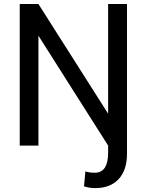

<svg xmlns="http://www.w3.org/2000/svg" viewBox="-20 -731 733 964"><path d="M617.7 -710.9V40.5Q617.7 122.6 575.9 168Q534.2 213.4 458 213.4Q428.2 213.4 401.9 204.6L408.7 129.4Q426.8 136.2 456.5 136.2Q522.9 136.2 522.9 34.7V0L172.9 -551.8V0H79.1V-710.9H172.9L522.9 -160.2V-710.9Z"/></svg>

Font: Roboto
Style: Regular
Weight: 400
Designer: Google
Version: Version 2.001047; 2015